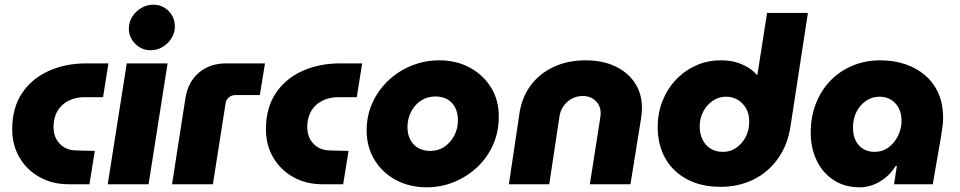

<svg xmlns="http://www.w3.org/2000/svg" viewBox="-20 -785 4088 818"><path d="M273 0Q203 0 148.5 -30.5Q94 -61 63 -114Q32 -167 32 -234Q32 -325 73.5 -387.5Q115 -450 187 -482.5Q259 -515 348 -515H442L419 -371H340Q302 -371 271.5 -355.5Q241 -340 224.5 -311.5Q208 -283 208 -244Q208 -214 220.5 -191.5Q233 -169 255 -156.5Q277 -144 306 -144L384 -142L361 0Z M439 0 520 -515H694L613 0ZM622 -571Q583 -571 556 -598.5Q529 -626 529 -663Q529 -691 543.5 -714Q558 -737 582 -751Q606 -765 633 -765Q672 -765 698.5 -738Q725 -711 725 -672Q725 -645 710.5 -622Q696 -599 673 -585Q650 -571 622 -571Z M713 0 770 -367Q781 -436 827.5 -475.5Q874 -515 944 -515H1109L1087 -380H983Q967 -380 955 -370Q943 -360 941 -344L887 0Z M1354 0Q1284 0 1229.5 -30.5Q1175 -61 1144 -114Q1113 -167 1113 -234Q1113 -325 1154.5 -387.5Q1196 -450 1268 -482.5Q1340 -515 1429 -515H1523L1500 -371H1421Q1383 -371 1352.5 -355.5Q1322 -340 1305.5 -311.5Q1289 -283 1289 -244Q1289 -214 1301.5 -191.5Q1314 -169 1336 -156.5Q1358 -144 1387 -144L1465 -142L1442 0Z M1798 13Q1725 13 1667 -18Q1609 -49 1575.5 -104Q1542 -159 1542 -229Q1542 -293 1567 -347.5Q1592 -402 1635 -442.5Q1678 -483 1734 -505.5Q1790 -528 1852 -528Q1924 -528 1981.5 -497Q2039 -466 2072.5 -411.5Q2106 -357 2105 -286Q2105 -223 2080.5 -168Q2056 -113 2013.5 -73Q1971 -33 1915.5 -10Q1860 13 1798 13ZM1813 -142Q1848 -142 1874.5 -160.5Q1901 -179 1916 -208.5Q1931 -238 1931 -273Q1931 -303 1919.5 -326Q1908 -349 1886.5 -361.5Q1865 -374 1835 -374Q1800 -374 1773 -356Q1746 -338 1731 -308Q1716 -278 1716 -243Q1716 -214 1727.5 -191Q1739 -168 1761 -155Q1783 -142 1813 -142Z M2148 0 2194 -308Q2205 -373 2242 -422.5Q2279 -472 2339 -500Q2399 -528 2475 -528Q2547 -528 2601 -502.5Q2655 -477 2685 -431.5Q2715 -386 2715 -325Q2715 -315 2714 -302.5Q2713 -290 2711 -279L2666 0H2493L2537 -281Q2538 -286 2538.5 -292.5Q2539 -299 2539 -302Q2539 -335 2517.5 -355.5Q2496 -376 2462 -376Q2437 -376 2416 -364.5Q2395 -353 2381.5 -334Q2368 -315 2364 -292L2320 0Z M3050 11Q2968 11 2907.5 -21Q2847 -53 2814.5 -110.5Q2782 -168 2782 -244Q2782 -302 2802 -353.5Q2822 -405 2858.5 -444Q2895 -483 2944 -505.5Q2993 -528 3051 -528Q3093 -528 3123.5 -517.5Q3154 -507 3174 -493Q3194 -479 3203 -467H3207L3248 -730H3422L3349 -254Q3337 -169 3295 -110Q3253 -51 3190 -20Q3127 11 3050 11ZM3060 -138Q3092 -138 3117 -155.5Q3142 -173 3157 -201.5Q3172 -230 3172 -267Q3172 -301 3157.5 -325Q3143 -349 3121 -361Q3099 -373 3074 -373Q3042 -373 3016.5 -355.5Q2991 -338 2976 -309.5Q2961 -281 2961 -246Q2961 -215 2973 -190.5Q2985 -166 3007 -152Q3029 -138 3060 -138Z M3643 13Q3579 13 3532 -17.5Q3485 -48 3459.5 -101Q3434 -154 3434 -220Q3434 -287 3456 -343.5Q3478 -400 3517.5 -441Q3557 -482 3611.5 -505Q3666 -528 3731 -528Q3787 -528 3835.5 -512Q3884 -496 3921 -464.5Q3958 -433 3978 -387.5Q3998 -342 3998 -283Q3998 -269 3996.5 -254Q3995 -239 3990 -208L3954 0H3789L3801 -78H3796Q3769 -35 3728 -11Q3687 13 3643 13ZM3706 -138Q3740 -138 3765.5 -157Q3791 -176 3806 -206.5Q3821 -237 3821 -271Q3821 -301 3809.5 -323.5Q3798 -346 3777 -359.5Q3756 -373 3727 -373Q3695 -373 3669 -355Q3643 -337 3628.5 -307.5Q3614 -278 3614 -241Q3614 -210 3625 -187Q3636 -164 3657 -151Q3678 -138 3706 -138Z"/></svg>

Font: MuseoModerno ExtraBold
Style: Italic
Weight: 800
Italic angle: -9°
Designer: Pablo Cosgaya, Héctor Gatti, Marcela Romero, and the Authors of The MuseoModerno Project.
Foundry: Omnibus-Type Team
Version: Version 1.003